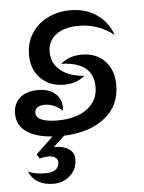

<svg xmlns="http://www.w3.org/2000/svg" viewBox="-50 -521 567 756"><g transform="rotate(-5 233.5 -142.5)"><path d="M79 -319Q79 -367 102.5 -403.5Q126 -440 166.5 -460Q207 -480 256 -480Q317 -480 360.5 -449.5Q404 -419 422 -368Q360 -416 284 -416Q226 -416 193.5 -391Q161 -366 161 -323Q161 -278 195.5 -250Q230 -222 289 -218Q256 -190 208 -190Q150 -190 114.5 -225.5Q79 -261 79 -319ZM411 -170Q411 -90 351 -42Q291 6 189 10L145 51Q183 51 204 65.5Q225 80 225 105Q225 146 197 170.5Q169 195 132 195Q96 195 71 180.5Q46 166 35 138Q61 151 103 151Q157 151 157 111Q157 100 147 93Q137 86 121 86Q107 86 85 91L75 74L143 9Q76 4 40 -22Q4 -48 4 -93Q4 -132 30 -155Q56 -178 102 -178Q144 -178 169 -157Q194 -136 194 -101Q194 -92 193 -88Q179 -102 160.5 -110Q142 -118 123 -118Q105 -118 94.5 -110.5Q84 -103 84 -90Q84 -71 106 -61.5Q128 -52 168 -52Q242 -52 285.5 -84Q329 -116 329 -171Q329 -269 202 -273Q236 -302 286 -302Q342 -302 376.5 -266.5Q411 -231 411 -170Z"/></g></svg>

Font: Srisakdi
Style: Bold
Weight: 700
Designer: Cadson Demak Co.,Ltd.
Foundry: Cadson Demak Co.,Ltd.
Version: Version 1.000